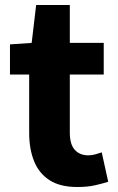

<svg xmlns="http://www.w3.org/2000/svg" viewBox="-20 -736 473 770"><path d="M290 14Q221 14 178.5 -13.5Q136 -41 116.5 -90Q97 -139 97 -203V-437H20V-558L107 -564L125 -716H260V-564H396V-437H260V-204Q260 -157 280 -135Q300 -113 334 -113Q348 -113 362.5 -117Q377 -121 388 -125L414 -7Q392 0 361.5 7Q331 14 290 14Z"/></svg>

Font: Noto Sans JP ExtraBold
Style: Regular
Weight: 800
Designer: Ryoko NISHIZUKA  (kana, bopomofo & ideographs); Paul D. Hunt (Latin, Greek & Cyrillic); Sandoll Communications , Soo-you
Foundry: Adobe
Version: Version 2.004-H2;hotconv 1.0.118;makeotfexe 2.5.65603